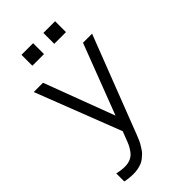

<svg xmlns="http://www.w3.org/2000/svg" viewBox="-272 -771 1059 1059"><g transform="rotate(-45 257.5 -242.0)"><path d="M210 36.1 224.1 0 29.8 -500H102.1L256.8 -88.9L414.1 -500H484.9L275.9 40Q269 58.1 265.6 66.9Q262.2 75.7 254.9 93Q247.6 110.4 242.2 119.4Q236.8 128.4 227.5 142.8Q218.3 157.2 210 165Q201.7 172.9 189.5 182.6Q177.2 192.4 164.3 197.3Q151.4 202.1 135 205.6Q118.7 209 100.1 209Q67.9 209 34.2 202.1V139.2Q65.9 147 94.2 147Q120.1 147 139.9 137.9Q159.7 128.9 173.1 110.6Q186.5 92.3 193.6 76.9Q200.7 61.5 210 36.1ZM217.8 -607.9H127V-692.9H217.8ZM389.2 -607.9H297.9V-692.9H389.2Z"/></g></svg>

Font: LT Superior
Style: Regular
Weight: 400
Designer: Daniel Lyons
Foundry: LyonsType
Version: Version 1.000